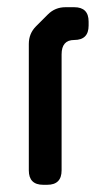

<svg xmlns="http://www.w3.org/2000/svg" viewBox="-20 -505 276 533"><path d="M100 8H111Q151 8 151 -32V-354Q151 -394 186 -394Q226 -394 226 -434V-445Q226 -485 186 -485H162Q133 -485 113 -465L80 -432Q60 -412 60 -383V-32Q60 8 100 8Z"/></svg>

Font: WDXL Lubrifont SC
Style: Regular
Weight: 400
Designer: [WDXL Lubrifont] Copyright 2020-2022 (c) NightFurySL2001, Skr-ZERO; [ZCOOL QingKe HuangYou] Copyright 2018-2022 (c) The 
Version: Version 2.001;hotconv 1.1.1;makeotfexe 2.6.0